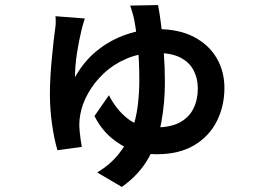

<svg xmlns="http://www.w3.org/2000/svg" viewBox="-20 -647 1040 758"><path d="M315 -574Q311 -562 307 -548.5Q303 -535 301 -525Q297 -508 292.5 -486Q288 -464 284 -438.5Q280 -413 278 -388Q276 -363 276 -342Q311 -405 363 -447Q415 -489 477.5 -510.5Q540 -532 602 -532Q687 -532 746 -501Q805 -470 835.5 -417.5Q866 -365 866 -300Q866 -229 836.5 -169.5Q807 -110 747.5 -74Q688 -38 597 -38Q549 -38 502.5 -54.5Q456 -71 417 -105Q378 -139 353 -189L410 -271Q439 -214 483.5 -179Q528 -144 594 -144Q653 -144 689.5 -163.5Q726 -183 743.5 -218Q761 -253 761 -298Q761 -337 744.5 -369Q728 -401 692.5 -419.5Q657 -438 597 -438Q533 -438 481 -416Q429 -394 390.5 -358Q352 -322 328 -279Q304 -236 297 -195Q295 -185 294 -174.5Q293 -164 293 -152Q293 -145 294.5 -128.5Q296 -112 298.5 -95Q301 -78 303 -67L207 -54Q194 -96 185.5 -156Q177 -216 177 -276Q177 -314 179.5 -352Q182 -390 185.5 -425Q189 -460 192 -488Q195 -516 198 -535Q200 -547 200 -560.5Q200 -574 199 -583ZM604 -627Q610 -597 616 -549Q622 -501 626.5 -442Q631 -383 631 -322Q631 -241 617 -165Q603 -89 566.5 -23.5Q530 42 461 91L364 34Q416 2 449 -39.5Q482 -81 499.5 -128.5Q517 -176 523.5 -227.5Q530 -279 530 -331Q530 -409 523.5 -471.5Q517 -534 509 -573Q506 -587 502 -599.5Q498 -612 494 -625Z"/></svg>

Font: Noto Sans KR SemiBold
Style: Regular
Weight: 600
Designer: Ryoko NISHIZUKA  (kana, bopomofo & ideographs); Paul D. Hunt (Latin, Greek & Cyrillic); Sandoll Communications , Soo-you
Foundry: Adobe
Version: Version 2.004-H2;hotconv 1.0.118;makeotfexe 2.5.65603